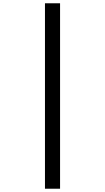

<svg xmlns="http://www.w3.org/2000/svg" viewBox="-20 -968 640 1170"><path d="M254 182V-948H346V182Z"/></svg>

Font: Victor Mono SemiBold
Style: Regular
Weight: 600
Monospace: yes
Designer: Rune Bjørnerås
Version: Version 1.561;gftools[0.9.30]